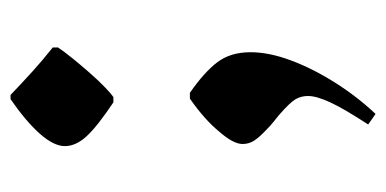

<svg xmlns="http://www.w3.org/2000/svg" viewBox="-204 -542 732 364"><g transform="rotate(90 162.0 -360.0)"><path d="M160 -14Q137 -36 115.5 -55.5Q94 -75 70 -94V-104Q78 -116 91 -132Q104 -148 118.5 -164.5Q133 -181 145.5 -193Q158 -205 164 -209H174Q219 -179 238 -158.5Q257 -138 257 -117Q257 -96 233.5 -69.5Q210 -43 168 -14ZM156 -354Q117 -381 98 -406Q79 -431 79 -469Q79 -504 94.5 -545.5Q110 -587 136.5 -629Q163 -671 196 -706L216 -692Q186 -646 174 -620Q162 -594 162 -578Q162 -565 168 -554.5Q174 -544 198 -523Q204 -518 211 -512.5Q218 -507 225 -500Q240 -486 246.5 -476Q253 -466 253 -454Q253 -436 229 -409Q207 -382 167 -354Z"/></g></svg>

Font: Noto Nastaliq Urdu Medium
Style: Regular
Weight: 500
Designer: Monotype Design Team (Patrick Giasson: type design, Kamal Mansour: OpenType code, Glenda Bellarosa). Updated by Simon Co
Foundry: Monotype Imaging Inc., Simon Cozens
Version: Version 3.007